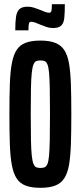

<svg xmlns="http://www.w3.org/2000/svg" viewBox="-20 -890 387 918"><path d="M173 8Q131 8 103 -2.5Q75 -13 59.5 -37Q44 -61 36.5 -101.5Q29 -142 27 -201.5Q25 -261 25 -344Q25 -427 27 -486.5Q29 -546 36.5 -586.5Q44 -627 59.5 -651Q75 -675 103 -685.5Q131 -696 173 -696Q215 -696 243 -685.5Q271 -675 287 -651Q303 -627 310 -586.5Q317 -546 319 -486.5Q321 -427 321 -344Q321 -261 319 -201.5Q317 -142 310 -101.5Q303 -61 287 -37Q271 -13 243.5 -2.5Q216 8 173 8ZM173 -87Q185 -87 193 -90Q201 -93 206.5 -105.5Q212 -118 214.5 -145Q217 -172 218 -220.5Q219 -269 219 -344Q219 -419 218 -467.5Q217 -516 214.5 -543Q212 -570 206.5 -582.5Q201 -595 193 -598Q185 -601 173 -601Q162 -601 154 -598Q146 -595 140.5 -582.5Q135 -570 132 -543Q129 -516 128 -467.5Q127 -419 127 -344Q127 -269 128 -220.5Q129 -172 132 -145Q135 -118 140.5 -105.5Q146 -93 154 -90Q162 -87 173 -87ZM53 -745Q53 -784 56.5 -809Q60 -834 72.5 -846Q85 -858 112 -858Q129 -858 143.5 -853Q158 -848 174 -842Q185 -837 196 -833Q207 -829 215 -829Q224 -829 226 -839Q228 -849 228 -870H290Q290 -830 287.5 -805Q285 -780 273 -768Q261 -756 233 -756Q217 -756 202.5 -761Q188 -766 173 -772Q162 -777 150 -781.5Q138 -786 129 -786Q120 -786 118 -776Q116 -766 116 -745Z"/></svg>

Font: Saira UltraCondensed
Style: Bold
Weight: 700
Width: 1
Designer: Hector Gatti with collaboration of the Omnibus-Type team
Foundry: Omnibus-Type
Version: Version 1.101